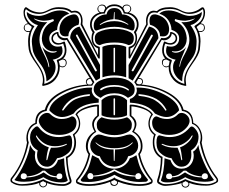

<svg xmlns="http://www.w3.org/2000/svg" viewBox="-20 -848 1049 881"><path d="M818 -10Q818 -9 817.5 -7Q817 -5 817 -4Q817 1 821.5 5Q826 9 831 9Q836 9 840.5 5Q845 1 845 -4Q845 -8 842 -11Q833 -16 831 -17Q826 -13 818 -10ZM491 -16Q490 -14 490 -12Q490 -7 495 -3Q500 1 505 1Q510 1 514 -3Q518 -7 518 -12Q518 -16 505 -22Q501 -20 491 -16ZM166 -11Q164 -7 164 -5Q164 0 168.5 4Q173 8 178 8Q183 8 187.5 4Q192 0 192 -5V-7Q191 -9 191 -10Q183 -13 178 -17ZM110 -737Q93 -737 93 -721Q93 -705 110 -705Q115 -705 118 -706Q122 -716 125 -720Q125 -725 124 -727Q116 -732 111 -737ZM448 -823Q431 -823 431 -808Q431 -796 442 -792Q454 -792 456 -793Q459 -803 463 -809Q461 -823 448 -823ZM727 -560Q727 -543 744 -543Q750 -543 755 -548Q755 -551 756.5 -557.5Q758 -564 758 -566V-568Q755 -569 743 -575Q727 -575 727 -560ZM605 -470Q606 -461 622 -461Q632 -463 632 -473Q632 -486 618 -486H614ZM891 -706Q894 -705 899 -705Q916 -705 916 -721Q916 -737 899 -737H898Q896 -735 890.5 -731Q885 -727 884 -726Q883 -725 883 -722Q889 -712 891 -706ZM566 -791Q578 -796 578 -807Q578 -823 562 -823Q546 -823 546 -809Q550 -803 553 -793Q555 -792 560 -791.5Q565 -791 566 -791ZM848 -784Q830 -784 808 -795.5Q786 -807 762 -807Q719 -807 702 -789Q694 -791 688 -791Q673 -791 665 -779.5Q657 -768 657 -750Q657 -748 657.5 -743Q658 -738 658 -735L578 -582Q577 -580 575 -579.5Q573 -579 571.5 -580.5Q570 -582 570 -585V-630Q570 -633 574 -634Q602 -640 602 -674Q602 -686 596 -697Q593 -700 595 -702Q608 -718 608 -736Q608 -757 591.5 -771.5Q575 -786 550 -786H548Q539 -820 505 -820Q470 -820 461 -786H458Q434 -786 417.5 -771.5Q401 -757 401 -736Q401 -718 414 -702Q416 -700 413 -697Q407 -686 407 -674Q407 -640 434 -634Q438 -633 438 -630V-585Q438 -574 430 -582L350 -735Q352 -745 352 -750Q352 -791 321 -791Q318 -791 306 -789Q289 -807 247 -807Q224 -807 201 -795.5Q178 -784 161 -784Q126 -784 99 -806Q94 -799 94 -790Q94 -774 106 -755.5Q118 -737 134 -730Q140 -728 136 -724Q117 -698 117 -658Q117 -640 120 -621Q124 -597 154 -554.5Q184 -512 184 -478Q184 -469 183 -463Q213 -471 229.5 -492Q246 -513 246 -539Q246 -556 241 -568Q239 -570 243 -574Q277 -584 277 -617Q277 -630 270 -648Q257 -643 248 -643Q233 -643 224.5 -651.5Q216 -660 216 -671Q216 -694 242 -701Q248 -702 248 -699Q248 -687 257 -680Q266 -673 278 -673Q285 -673 289 -674L405 -484Q407 -482 409.5 -477.5Q412 -473 413 -471Q406 -462 403 -455Q333 -455 268 -421.5Q203 -388 194 -339Q149 -333 149 -280Q130 -274 119 -256.5Q108 -239 108 -218Q108 -203 112 -194Q93 -99 39 -30Q35 -26 35 -22Q35 -18 39 -14Q61 -3 77 -3Q130 -3 179 -26Q219 -3 270 -3Q283 -3 296 -12Q302 -15 300 -18Q286 -61 282 -128Q300 -135 310.5 -153.5Q321 -172 321 -195Q321 -212 314 -231Q342 -251 342 -282Q342 -304 326 -323Q337 -342 369.5 -355Q402 -368 430 -368Q434 -368 434 -364V-316Q411 -298 411 -276Q411 -262 422 -243Q404 -233 393.5 -214.5Q383 -196 383 -176Q383 -154 394 -142Q380 -70 336 -20Q333 -15 339 -13Q356 -3 390 -3Q415 -3 449.5 -11.5Q484 -20 502 -31Q502 -34 506 -34Q507 -33 507 -31Q526 -20 560 -11.5Q594 -3 619 -3Q653 -3 670 -13Q676 -15 673 -20Q628 -72 614 -142Q626 -156 626 -176Q626 -222 586 -243Q598 -261 598 -276Q598 -298 575 -316V-364Q575 -368 579 -368Q607 -368 639 -355Q671 -342 682 -323Q667 -304 667 -282Q667 -251 695 -231Q688 -216 688 -195Q688 -172 698.5 -153.5Q709 -135 726 -128Q724 -64 709 -18Q707 -15 713 -12Q725 -3 739 -3Q789 -3 830 -26Q880 -3 932 -3Q948 -3 970 -14Q974 -18 974 -22Q974 -26 970 -30Q915 -101 897 -194Q901 -203 901 -218Q901 -239 890.5 -256.5Q880 -274 861 -280Q861 -333 815 -339Q806 -388 741 -421.5Q676 -455 606 -455Q603 -462 596 -471L720 -674Q724 -673 731 -673Q743 -673 752 -680.5Q761 -688 761 -699Q761 -702 767 -701Q793 -694 793 -671Q793 -660 784.5 -651.5Q776 -643 761 -643Q753 -643 738 -648Q732 -633 732 -617Q732 -584 766 -574Q770 -570 768 -568Q762 -553 762 -539Q762 -513 779 -492Q796 -471 826 -463Q825 -469 825 -478Q825 -512 855 -554.5Q885 -597 889 -621Q889 -623 890.5 -637.5Q892 -652 892 -658Q892 -698 873 -724Q871 -726 873.5 -729Q876 -732 880.5 -734.5Q885 -737 886 -738Q914 -757 914 -790Q914 -801 910 -806Q882 -784 848 -784ZM266 -543Q282 -543 282 -560Q282 -575 266 -575Q254 -569 251 -568L250 -566Q254 -552 254 -548Q259 -543 266 -543ZM754 -800Q778 -800 805 -787.5Q832 -775 850 -775Q884 -775 906 -793V-789Q906 -771 889 -753.5Q872 -736 854 -733Q882 -694 882 -658Q882 -642 879 -621Q875 -598 859 -577Q843 -556 829.5 -533Q816 -510 816 -477V-475Q798 -483 786 -501Q774 -519 774 -539Q774 -561 786 -574Q742 -583 742 -615Q742 -626 746 -637Q753 -634 765 -634Q781 -634 791.5 -644Q802 -654 802 -672Q802 -700 767 -711Q766 -736 751.5 -756.5Q737 -777 711 -785Q726 -800 754 -800ZM756 -715Q756 -681 728 -681Q726 -681 721.5 -681.5Q717 -682 714 -682V-686Q714 -702 700.5 -716Q687 -730 669 -734Q666 -742 666 -750Q666 -782 689 -782H694Q733 -773 747 -747Q756 -730 756 -715ZM587 -708Q584 -708 582 -709Q541 -725 505 -725Q467 -725 426 -709Q425 -708 422 -708Q410 -708 410 -731Q410 -754 428.5 -768Q447 -782 469 -782Q475 -811 505 -811Q534 -811 540 -782Q562 -782 580 -768Q598 -754 598 -731Q598 -708 587 -708ZM707 -673 589 -478 570 -489V-550L664 -726Q705 -718 707 -673ZM438 -641Q415 -644 415 -673Q415 -692 430 -700Q462 -716 505 -716Q548 -716 579 -700Q594 -692 594 -673Q594 -644 570 -641Q546 -653 505 -653Q463 -653 438 -641ZM559 -493Q534 -502 505 -502Q474 -502 450 -493V-633Q470 -643 505 -643Q537 -643 559 -633ZM802 -342Q776 -311 744 -311Q722 -311 691 -327Q660 -372 576 -377V-394Q590 -398 599 -409.5Q608 -421 608 -434Q608 -438 606 -446H615Q673 -446 734.5 -414Q796 -382 802 -342ZM812 -330Q827 -330 838.5 -318.5Q850 -307 850 -293Q850 -283 842 -270Q812 -229 756 -229Q726 -229 703 -242Q678 -255 678 -286Q678 -297 684 -305.5Q690 -314 698 -314Q700 -314 704 -312Q724 -302 746 -302Q777 -302 798 -325Q805 -330 812 -330ZM281 -681Q253 -681 253 -715Q253 -730 262 -747Q277 -774 316 -782H321Q331 -782 337 -772.5Q343 -763 343 -750Q343 -742 340 -734Q321 -730 307.5 -715.5Q294 -701 294 -685V-682Q291 -682 287 -681.5Q283 -681 281 -681ZM439 -489 420 -478 302 -673Q302 -692 313.5 -707Q325 -722 345 -726L439 -550ZM891 -221Q891 -179 857 -158Q858 -151 858 -138Q858 -115 846 -99Q834 -83 812 -83Q785 -83 767 -122Q738 -125 717 -145Q698 -160 698 -194Q698 -227 712 -227Q713 -227 714 -226.5Q715 -226 716 -226Q740 -219 758 -219Q814 -219 851 -263Q860 -273 872 -261Q891 -242 891 -221ZM410 -438Q410 -465 439.5 -478.5Q469 -492 505 -492Q545 -492 570 -478Q598 -461 598 -438Q598 -422 590.5 -414Q583 -406 567 -399Q542 -420 505 -420Q466 -420 442 -399Q410 -414 410 -438ZM813 -74Q839 -74 854 -91.5Q869 -109 869 -134Q869 -143 866 -152Q882 -161 890 -183Q895 -150 915.5 -103Q936 -56 962 -22Q949 -14 918 -14Q868 -14 830 -35Q793 -11 747 -11Q724 -11 718 -20Q733 -58 735 -122Q755 -115 762 -114Q775 -74 813 -74ZM563 -319Q542 -308 505 -308Q467 -308 446 -319V-388Q469 -411 505 -411Q540 -411 563 -388ZM159 -775Q177 -775 204 -787.5Q231 -800 254 -800Q282 -800 298 -785Q272 -777 257.5 -756.5Q243 -736 242 -711Q206 -699 206 -672Q206 -655 217 -644.5Q228 -634 244 -634Q256 -634 262 -637Q267 -627 267 -615Q267 -583 222 -574Q235 -561 235 -539Q235 -519 223 -501Q211 -483 193 -475V-477Q193 -519 163 -557.5Q133 -596 130 -621Q126 -649 126 -658Q126 -692 154 -733Q136 -736 119.5 -753.5Q103 -771 103 -789V-793Q125 -775 159 -775ZM584 -266Q583 -248 557.5 -238Q532 -228 506 -228Q479 -228 452.5 -237.5Q426 -247 425 -266Q424 -270 424 -276Q424 -297 446 -310Q474 -299 505 -299Q535 -299 563 -310Q585 -297 585 -276Q585 -270 584 -266ZM433 -377Q348 -372 318 -327Q287 -311 265 -311Q234 -311 206 -342Q212 -382 274 -414Q336 -446 394 -446H403Q401 -438 401 -434Q401 -421 410 -409.5Q419 -398 433 -394ZM614 -180Q614 -160 601 -147Q588 -134 568 -131Q555 -87 505 -83Q454 -87 438 -131Q420 -133 407 -147Q394 -161 394 -180Q394 -200 411 -219Q423 -231 434 -231Q438 -231 446 -229Q477 -218 506 -218Q531 -218 562 -229Q572 -231 575 -231Q586 -231 598 -219Q614 -201 614 -180ZM658 -25Q660 -23 657.5 -19Q655 -15 649 -14Q644 -14 635 -13.5Q626 -13 622 -13Q563 -13 505 -46Q445 -13 386 -13Q382 -13 373.5 -13.5Q365 -14 360 -14Q354 -15 351.5 -19Q349 -23 351 -25Q374 -53 383.5 -74Q393 -95 403 -136Q429 -122 433 -121Q454 -74 505 -74Q529 -74 548.5 -87.5Q568 -101 576 -122Q589 -125 606 -136Q616 -95 625.5 -74Q635 -53 658 -25ZM158 -293Q158 -307 170 -318.5Q182 -330 197 -330Q205 -330 210 -325Q233 -302 263 -302Q285 -302 305 -312Q307 -314 310 -314Q319 -314 325 -305.5Q331 -297 331 -286Q331 -255 306 -242Q283 -229 253 -229Q195 -229 167 -270Q158 -284 158 -293ZM197 -83Q175 -83 162.5 -98.5Q150 -114 150 -137Q150 -146 153 -158Q118 -178 118 -218Q118 -245 137 -261Q150 -274 158 -263Q193 -219 250 -219Q267 -219 293 -226H294Q296 -227 297 -227Q311 -227 311 -194Q311 -160 292 -145Q269 -125 242 -122Q222 -83 197 -83ZM140 -134Q140 -109 155 -91.5Q170 -74 196 -74Q215 -74 228 -85.5Q241 -97 246 -114Q252 -114 274 -122Q276 -58 291 -20Q284 -11 262 -11Q216 -11 179 -35Q141 -14 91 -14Q60 -14 46 -22Q73 -56 93.5 -102.5Q114 -149 118 -183Q128 -161 142 -152Q140 -140 140 -134ZM812 -746H822Q852 -746 871 -760Q874 -762 873.5 -763Q873 -764 870 -762Q851 -755 831 -753Q806 -753 786 -760Q783 -762 782 -756.5Q781 -751 785 -750Q832 -731 837 -673Q837 -642 817 -624Q805 -612 782 -612Q776 -612 774 -613Q770 -614 769 -612Q768 -611 770 -610Q771 -609 772 -609Q780 -606 786 -606Q800 -606 814 -614.5Q828 -623 834 -633Q831 -624 818 -594Q805 -564 803 -544Q803 -542 803 -541Q805 -542 806 -544Q808 -565 828.5 -601.5Q849 -638 849 -663Q849 -711 812 -746ZM566 -739Q539 -758 506 -760V-790Q506 -793 504.5 -793Q503 -793 503 -790L501 -760Q470 -758 442 -739Q438 -737 438 -734Q438 -732 441 -734Q469 -751 505 -751Q537 -751 566 -735Q569 -734 569 -736Q569 -738 566 -739ZM681 -683Q682 -685 680.5 -687Q679 -689 676.5 -689Q674 -689 673 -687L585 -527Q582 -522 588 -521Q591 -520 593 -523ZM508 -520V-626Q508 -629 504.5 -629Q501 -629 501 -626V-520Q501 -515 505 -516Q508 -517 508 -520ZM743 -346Q727 -376 698 -394Q666 -412 619 -416Q614 -416 615 -411Q616 -409 619 -408Q669 -403 694 -386Q719 -371 738 -342Q741 -338 743 -342Q745 -344 743 -346ZM424 -527 336 -687Q334 -692 330 -688Q327 -686 329 -683L416 -523Q418 -519 422 -521Q426 -523 424 -527ZM862 -220Q865 -225 863 -226.5Q861 -228 858 -223Q848 -205 825.5 -191Q803 -177 777 -177Q750 -177 728 -187Q723 -189 721.5 -187.5Q720 -186 725 -183Q751 -170 783 -170H795Q796 -168 806 -141Q807 -138 808.5 -130Q810 -122 811 -117Q812 -114 813 -113Q815 -112 816 -114Q816 -116 816 -118Q812 -155 806 -172Q824 -178 840 -192Q856 -206 862 -220ZM570 -439Q545 -458 504 -458Q464 -458 441 -441Q438 -439 440 -435.5Q442 -432 445 -434Q467 -450 505 -450Q544 -450 566 -434Q570 -430 571 -435Q572 -438 570 -439ZM742 -38Q742 -26 757 -26Q767 -26 770 -34Q784 -34 799 -39Q803 -40 829 -57Q862 -34 906 -34Q910 -26 919 -26Q934 -26 934 -38Q934 -53 920 -53Q914 -53 909.5 -48.5Q905 -44 906 -38Q857 -43 834 -65H823Q806 -50 798 -46Q785 -40 770 -39Q768 -52 757 -52Q742 -52 742 -38ZM508 -323V-394Q508 -397 504.5 -397Q501 -397 501 -394V-323Q501 -318 505 -319Q508 -320 508 -323ZM227 -612Q202 -612 187 -629Q172 -646 172 -673Q177 -731 224 -750Q229 -752 226 -758Q225 -761 222 -760Q203 -753 178 -753Q157 -755 140 -762Q132 -765 138 -760Q157 -746 187 -746H197Q161 -712 161 -665Q161 -639 180.5 -602Q200 -565 202 -544Q206 -534 206 -544Q204 -564 190 -594.5Q176 -625 174 -633Q180 -623 194 -614.5Q208 -606 222 -606Q230 -606 237 -609Q239 -609 240 -610Q242 -612 238 -613Q236 -613 234 -613Q232 -612 227 -612ZM390 -408Q393 -409 393 -412.5Q393 -416 390 -416Q343 -412 310 -394Q282 -376 266 -346Q263 -342 268 -341Q270 -340 271 -342Q294 -373 314 -386Q340 -403 390 -408ZM408 -42Q406 -54 393 -54Q388 -54 384.5 -49.5Q381 -45 381 -40Q381 -30 390 -26Q408 -24 408 -36V-38Q459 -38 506 -63Q544 -38 601 -38V-36Q601 -24 618 -26Q631 -31 628 -42Q627 -48 622 -51.5Q617 -55 612 -53Q603 -51 601 -42Q550 -46 508 -70Q507 -71 505 -71Q502 -71 501 -70Q459 -46 408 -42ZM284 -183Q288 -186 287 -187.5Q286 -189 282 -187Q258 -177 232 -177Q181 -177 150 -223Q145 -230 145 -224Q145 -223 146 -220Q164 -185 204 -172Q195 -147 193 -118Q192 -114 194 -113Q196 -112 197 -115Q198 -116 198 -117Q207 -157 214 -170H226Q258 -170 284 -183ZM89 -53Q75 -53 75 -38Q75 -26 90 -26Q99 -26 102 -34Q146 -34 180 -57Q201 -42 210 -39Q223 -34 239 -34Q242 -26 251 -26Q266 -26 266 -38Q266 -54 250 -52Q241 -50 239 -39Q225 -40 210 -46Q200 -51 186 -65H175Q152 -43 103 -38Q104 -45 99.5 -49Q95 -53 89 -53ZM508 -162Q561 -162 587 -190Q591 -195 588 -195Q587 -195 585 -193Q560 -168 505 -168Q450 -168 422 -193Q420 -196 419 -194.5Q418 -193 420 -191Q446 -162 501 -162L502 -113Q502 -109 504 -109Q506 -109 506 -113ZM920 -720Q920 -712 914 -706.5Q908 -701 900 -701Q899 -701 896.5 -701.5Q894 -702 893 -702Q900 -682 900 -658Q900 -651 898.5 -637Q897 -623 897 -621Q893 -596 862.5 -555Q832 -514 832 -481Q832 -474 834 -460Q837 -454 830 -454Q794 -460 774 -484Q754 -508 754 -538V-543Q749 -539 743 -539Q735 -539 729 -546Q723 -553 723 -562Q723 -578 738 -579Q724 -595 724 -617Q724 -634 732 -655Q734 -659 737 -657Q750 -650 760 -650Q771 -650 778.5 -656.5Q786 -663 786 -672Q786 -687 768 -694Q767 -681 756.5 -672Q746 -663 732 -663Q730 -663 722 -665L617 -490H618Q636 -490 636 -473Q636 -465 629 -460Q695 -455 753 -423Q811 -391 822 -345Q865 -337 867 -284Q886 -277 897 -257Q908 -237 908 -215Q908 -203 905 -194Q923 -100 975 -35Q981 -27 981 -21Q981 -13 975 -10Q955 4 926 4Q879 4 848 -9Q849 -7 849 -4Q849 3 843.5 8Q838 13 831 13Q824 13 818.5 8Q813 3 813 -4Q813 -6 814 -8Q803 -4 784 -0.5Q765 3 752 4L739 5Q724 5 709 -4Q699 -9 701 -21Q718 -70 718 -123Q681 -145 681 -194Q681 -216 687 -229Q661 -249 661 -282Q661 -302 674 -323Q665 -338 637.5 -348Q610 -358 583 -360V-318Q606 -301 606 -278Q606 -264 595 -245Q634 -221 634 -177Q634 -156 622 -140Q635 -77 678 -25Q681 -22 680.5 -15Q680 -8 674 -5Q655 5 619 5Q570 5 522 -14V-12Q522 -5 517 0Q512 5 505 5Q486 5 486 -12V-14Q438 5 390 5Q354 5 335 -5Q329 -8 328.5 -15Q328 -22 331 -25Q373 -75 386 -140Q374 -156 374 -177Q374 -220 414 -245Q403 -262 403 -278Q403 -301 426 -318V-360Q399 -358 371.5 -348Q344 -338 334 -323Q348 -303 348 -282Q348 -249 322 -229Q329 -210 329 -194Q329 -145 290 -123Q291 -69 308 -21Q310 -9 300 -4Q285 5 270 5Q228 5 196 -8V-5Q196 2 190 7Q184 12 178 12Q171 12 165.5 7Q160 2 160 -5Q160 -7 161 -9Q130 4 82 4Q53 4 34 -10Q28 -13 28 -21Q28 -29 34 -35Q88 -103 104 -194Q101 -203 101 -215Q101 -237 111.5 -257Q122 -277 142 -284Q142 -336 186 -345Q197 -392 255 -423.5Q313 -455 380 -460Q374 -466 374 -472Q374 -480 379 -485Q384 -490 392 -490L286 -665Q280 -663 277 -663Q263 -663 252.5 -672Q242 -681 241 -694Q223 -686 223 -672Q223 -663 230.5 -656.5Q238 -650 250 -650Q260 -650 273 -657Q274 -659 278 -655Q285 -632 285 -618Q285 -594 270 -579Q286 -577 286 -560Q286 -552 280.5 -545.5Q275 -539 266 -539Q262 -539 254 -543V-538Q254 -508 234.5 -484Q215 -460 179 -454Q172 -454 174 -460Q177 -470 177 -481Q177 -514 146.5 -555Q116 -596 112 -621Q109 -640 109 -658Q109 -682 116 -702Q115 -702 112.5 -701.5Q110 -701 109 -701Q101 -701 95 -706.5Q89 -712 89 -720Q89 -728 94.5 -734Q100 -740 108 -741Q88 -763 88 -790Q88 -807 96 -814Q99 -816 102 -814Q131 -791 165 -791Q180 -791 202.5 -803Q225 -815 249 -815Q291 -815 309 -797Q319 -799 323 -799Q340 -799 349.5 -785.5Q359 -772 359 -752Q359 -750 358.5 -745Q358 -740 358 -737L430 -595V-626Q400 -637 400 -675Q400 -688 405 -700Q393 -716 393 -736Q393 -756 405 -770.5Q417 -785 437 -790Q427 -797 427 -807Q427 -815 433.5 -821Q440 -827 448 -827Q464 -827 467 -813Q481 -828 505 -828Q527 -828 542 -814Q546 -827 562 -827Q570 -827 576 -821Q582 -815 582 -807Q582 -797 572 -790Q592 -785 604 -770.5Q616 -756 616 -736Q616 -716 604 -700Q609 -688 609 -675Q609 -637 578 -626V-595L651 -737Q650 -742 650 -752Q650 -772 659.5 -785.5Q669 -799 686 -799Q690 -799 700 -797Q718 -815 760 -815Q784 -815 806 -803Q828 -791 844 -791Q877 -791 906 -814Q910 -815 913 -814Q921 -806 921 -790Q921 -763 901 -741Q920 -739 920 -720ZM392 -486Q387 -486 382.5 -481.5Q378 -477 378 -472Q378 -464 386 -460Q388 -460 393 -460Q398 -460 399 -461L405 -469L395 -486Z"/></svg>

Font: Indiction Unicode
Style: Normal
Weight: 500
Version: Version 1.1